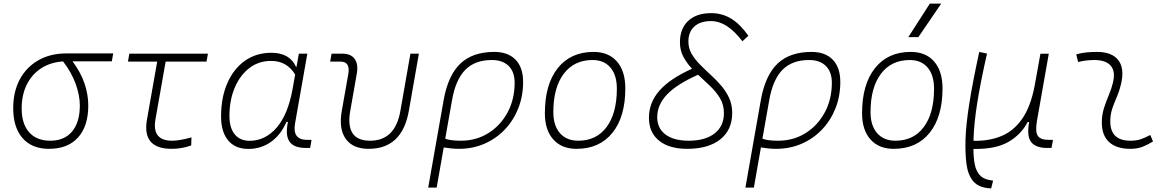

<svg xmlns="http://www.w3.org/2000/svg" viewBox="-20 -815 6485 1064"><path d="M251.5 9.8Q157.2 9.8 105.2 -49.3Q53.2 -108.4 53.2 -215.8Q53.2 -307.1 89.8 -375.2Q126.5 -443.4 192.9 -481.2Q259.3 -519 348.1 -519H607.4L599.6 -475.1H381.8Q426.3 -416 447.8 -354Q469.2 -292 469.2 -230.5Q469.2 -115.7 412.4 -53Q355.5 9.8 251.5 9.8ZM329.6 -474.6Q260.3 -470.2 208.5 -436.8Q156.7 -403.3 128.4 -346.2Q100.1 -289.1 100.1 -213.9Q100.1 -128.4 141.6 -81.8Q183.1 -35.2 258.8 -35.2Q336.9 -35.2 379.6 -86.4Q422.4 -137.7 422.4 -230.5Q422.4 -285.6 399.9 -348.9Q377.4 -412.1 329.6 -474.6Z M931.2 9.8Q766.1 9.8 794.4 -152.3L851.1 -473.6H689L696.8 -517.6H1132.3L1124.5 -473.6H897.9L841.3 -152.3Q821.3 -35.2 934.1 -35.2Q975.1 -35.2 1041 -53.7L1039.6 -8.8Q986.3 9.8 931.2 9.8Z M1623 -444.3 1636.2 -517.6H1683.1L1615.2 -131.8Q1598.6 -40 1681.6 -40H1706.5L1698.7 4.9H1675.3Q1608.4 4.9 1584.2 -30.3Q1560.1 -65.4 1575.7 -139.6H1567.4Q1536.6 -67.9 1481.7 -28.8Q1426.8 10.3 1356 10.3Q1283.7 10.3 1244.4 -36.9Q1205.1 -84 1205.1 -169.4Q1205.1 -275.4 1240 -354.7Q1274.9 -434.1 1337.4 -478.3Q1399.9 -522.5 1483.9 -522.5Q1585.4 -522.5 1620.6 -444.3ZM1482.4 -477.5Q1413.1 -477.5 1361.3 -437.5Q1309.6 -397.5 1280.5 -328.4Q1251.5 -259.3 1251.5 -171.9Q1251.5 -106 1281 -70.3Q1310.5 -34.7 1363.3 -34.7Q1449.2 -34.7 1512.7 -107.2Q1576.2 -179.7 1602.1 -325.7L1615.7 -401.9Q1569.8 -477.5 1482.4 -477.5Z M2022.9 9.8Q1935.1 9.8 1895.8 -45.9Q1856.4 -101.6 1874 -200.2L1910.2 -405.3Q1921.9 -473.6 1867.2 -473.6H1809.6L1817.4 -517.6H1877.9Q1924.8 -517.6 1945.8 -488Q1966.8 -458.5 1957 -405.3L1920.9 -200.2Q1892.1 -35.2 2030.8 -35.2Q2169.9 -35.2 2198.7 -200.2L2254.4 -517.6H2301.3L2245.6 -200.2Q2208.5 9.8 2022.9 9.8Z M2719.7 -527.3Q2795.4 -527.3 2837.2 -484.1Q2878.9 -440.9 2878.9 -361.3Q2878.9 -282.2 2852.1 -214.6Q2825.2 -147 2777.1 -96.7Q2729 -46.4 2664.3 -18.3Q2599.6 9.8 2523.4 9.8Q2502 9.8 2481.2 7.6Q2460.4 5.4 2439 2L2399.9 224.6H2353L2438.5 -260.3Q2462.9 -397.5 2531 -462.4Q2599.1 -527.3 2719.7 -527.3ZM2447.3 -46.4Q2475.6 -35.2 2534.2 -35.2Q2619.1 -35.2 2686.5 -77.4Q2753.9 -119.6 2793 -192.4Q2832 -265.1 2832 -356.4Q2832 -416.5 2798.8 -449.5Q2765.6 -482.4 2705.1 -482.4Q2612.3 -482.4 2558.6 -428.2Q2504.9 -374 2484.9 -259.3Z M3174.8 9.8Q3092.3 9.8 3045.9 -42.5Q2999.5 -94.7 2999.5 -187.5Q2999.5 -347.7 3071 -437.5Q3142.6 -527.3 3269.5 -527.3Q3352.5 -527.3 3398.9 -474.1Q3445.3 -420.9 3445.3 -325.2Q3445.3 -167.5 3373.8 -78.9Q3302.2 9.8 3174.8 9.8ZM3184.6 -35.2Q3285.2 -35.2 3341.8 -111.3Q3398.4 -187.5 3398.4 -323.7Q3398.4 -398.4 3363 -440.4Q3327.6 -482.4 3263.7 -482.4Q3161.6 -482.4 3104 -406Q3046.4 -329.6 3046.4 -193.8Q3046.4 -119.1 3083 -77.1Q3119.6 -35.2 3184.6 -35.2Z M3788.1 9.8Q3688 9.8 3632.1 -35.6Q3576.2 -81.1 3576.2 -162.1Q3576.2 -246.6 3634.3 -312.7Q3692.4 -378.9 3814.9 -434.1Q3786.6 -464.4 3767.3 -499.8Q3748 -535.2 3748 -580.6Q3748 -656.7 3793.9 -699.5Q3839.8 -742.2 3921.4 -742.2Q3981.9 -742.2 4032 -711.7Q4082 -681.2 4127.4 -616.7L4094.2 -586.4Q4049.8 -644 4007.3 -671.1Q3964.8 -698.2 3919.9 -698.2Q3860.8 -698.2 3827.9 -668.2Q3794.9 -638.2 3794.9 -584.5Q3794.9 -547.9 3812.5 -517.3Q3830.1 -486.8 3857.7 -458.7Q3885.3 -430.7 3916.3 -402.3Q3947.3 -374 3974.9 -342.5Q4002.4 -311 4020 -273.4Q4037.6 -235.8 4037.6 -189Q4037.6 -95.2 3971.7 -42.7Q3905.8 9.8 3788.1 9.8ZM3848.6 -400.9Q3731.9 -349.1 3677 -292Q3622.1 -234.9 3622.1 -165.5Q3622.1 -104 3668 -69.6Q3713.9 -35.2 3795.9 -35.2Q3888.2 -35.2 3939.9 -75.4Q3991.7 -115.7 3991.7 -188Q3991.7 -234.4 3970 -270.8Q3948.2 -307.1 3915 -338.4Q3881.8 -369.6 3848.6 -400.9Z M4477.5 -527.3Q4553.2 -527.3 4595 -484.1Q4636.7 -440.9 4636.7 -361.3Q4636.7 -282.2 4609.9 -214.6Q4583 -147 4534.9 -96.7Q4486.8 -46.4 4422.1 -18.3Q4357.4 9.8 4281.2 9.8Q4259.8 9.8 4239 7.6Q4218.3 5.4 4196.8 2L4157.7 224.6H4110.8L4196.3 -260.3Q4220.7 -397.5 4288.8 -462.4Q4356.9 -527.3 4477.5 -527.3ZM4205.1 -46.4Q4233.4 -35.2 4292 -35.2Q4377 -35.2 4444.3 -77.4Q4511.7 -119.6 4550.8 -192.4Q4589.8 -265.1 4589.8 -356.4Q4589.8 -416.5 4556.6 -449.5Q4523.4 -482.4 4462.9 -482.4Q4370.1 -482.4 4316.4 -428.2Q4262.7 -374 4242.7 -259.3Z M4932.6 9.8Q4850.1 9.8 4803.7 -42.5Q4757.3 -94.7 4757.3 -187.5Q4757.3 -347.7 4828.9 -437.5Q4900.4 -527.3 5027.3 -527.3Q5110.4 -527.3 5156.7 -474.1Q5203.1 -420.9 5203.1 -325.2Q5203.1 -167.5 5131.6 -78.9Q5060.1 9.8 4932.6 9.8ZM4942.4 -35.2Q5043 -35.2 5099.6 -111.3Q5156.2 -187.5 5156.2 -323.7Q5156.2 -398.4 5120.8 -440.4Q5085.4 -482.4 5021.5 -482.4Q4919.4 -482.4 4861.8 -406Q4804.2 -329.6 4804.2 -193.8Q4804.2 -119.1 4840.8 -77.1Q4877.4 -35.2 4942.4 -35.2ZM5013.7 -609.4 5132.8 -794.9H5195.8L5069.3 -609.4Z M5472.7 229 5464.8 228.5Q5403.3 224.6 5373.8 189.9Q5344.2 155.3 5336.2 95.7Q5328.1 36.1 5330.6 -42.5Q5333 -124 5351.6 -241.7Q5370.1 -359.4 5406.7 -527.3L5449.7 -518.1Q5413.1 -356.9 5395 -241.5Q5377 -126 5375 -42Q5375 -38.1 5375 -34.7H5382.3Q5463.4 -33.7 5530 -61.3Q5596.7 -88.9 5643.8 -155.5Q5690.9 -222.2 5713.4 -337.9L5716.8 -357.9Q5717.3 -358.9 5717.3 -359.9V-359.4L5745.6 -517.1H5792L5726.1 -143.1Q5716.3 -85.9 5730.7 -63Q5745.1 -40 5791 -40H5815.4L5807.1 4.9H5783.2Q5720.7 4.9 5694.8 -27.3Q5668.9 -59.6 5683.1 -138.7H5674.8Q5639.2 -69.8 5568.6 -28.8Q5498 12.2 5377.4 10.3H5374.5Q5374.5 57.6 5381.6 94.5Q5388.7 131.3 5408.4 154.3Q5428.2 177.2 5467.8 183.6L5483.4 186Z M6354.5 -66.9 6369.6 -31.2Q6342.8 -14.2 6313.2 -2.2Q6283.7 9.8 6245.1 9.8Q6162.6 9.8 6122.1 -31.7Q6081.5 -73.2 6086.4 -153.3Q6088.9 -189.9 6100.6 -224.4Q6112.3 -258.8 6126 -291.5Q6139.6 -324.2 6147 -355Q6163.1 -417.5 6136 -450Q6108.9 -482.4 6043.9 -482.4Q5997.6 -482.4 5954.6 -471.2L5944.3 -513.7Q5973.1 -522 6002 -524.7Q6030.8 -527.3 6059.6 -527.3Q6142.6 -527.3 6178 -480.7Q6213.4 -434.1 6191.4 -345.2Q6183.1 -310.5 6170.2 -280.5Q6157.2 -250.5 6146.5 -221.2Q6135.7 -191.9 6133.3 -157.7Q6125 -35.2 6244.6 -35.2Q6275.4 -35.2 6298.8 -42.5Q6322.3 -49.8 6354.5 -66.9Z"/></svg>

Font: Cascadia Mono PL ExtraLight
Style: Italic
Weight: 200
Italic angle: -10°
Monospace: yes
Designer: Aaron Bell
Foundry: Saja Typeworks
Version: Version 2404.023; ttfautohint (v1.8.4)